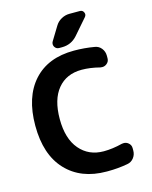

<svg xmlns="http://www.w3.org/2000/svg" viewBox="-140 -1074 913 1154"><g transform="rotate(-15 317.0 -497.0)"><path d="M318.4 -935.5Q332 -958 356 -971.2Q379.9 -984.4 406.2 -984.4H471.7Q488.3 -984.4 495.1 -969.2Q502 -954.1 491.2 -941.4L407.2 -844.7Q369.1 -801.8 311.5 -801.8H293.9Q275.4 -801.8 265.6 -818.4Q261.7 -826.2 261.7 -834Q261.7 -842.8 266.6 -850.6ZM508.8 -148.4Q515.6 -149.4 520.5 -149.4Q535.2 -149.4 546.9 -140.6Q564.5 -127.9 564.5 -106.4V-90.8Q564.5 -65.4 548.8 -45.4Q533.2 -25.4 507.8 -21.5Q448.2 -10.7 385.7 -10.7Q381.8 -10.7 377.9 -10.7Q218.8 -10.7 126.5 -108.9Q34.2 -207 34.2 -387.7Q34.2 -565.4 123.5 -664.6Q212.9 -763.7 375 -763.7Q439.5 -763.7 502 -752.9Q527.3 -749 543 -729Q558.6 -709 558.6 -683.6V-667Q558.6 -645.5 541 -632.8Q529.3 -624 514.6 -624Q509.8 -624 502.9 -625Q442.4 -640.6 389.6 -640.6Q294.9 -640.6 240.7 -575.2Q186.5 -509.8 186.5 -387.7Q186.5 -265.6 243.2 -199.2Q299.8 -132.8 392.6 -132.8Q447.3 -132.8 508.8 -148.4Z"/></g></svg>

Font: Gen Jyuu Gothic P Bold
Style: Bold
Weight: 700
Designer: [Source Han Sans]
Ryoko NISHIZUKA  (kana & ideographs); Paul D. Hunt (Latin, Greek & Cyrillic); Wenlong ZHANG  (bopomofo
Version: Version 1.002.20150607